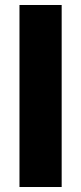

<svg xmlns="http://www.w3.org/2000/svg" viewBox="-20 -749 326 769"><path d="M58 -729H227V0H58Z"/></svg>

Font: Mona Sans ExtraBold
Style: Regular
Weight: 800
Designer: Deni Anggara
Foundry: GitHub
Version: Version 2.000